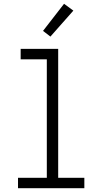

<svg xmlns="http://www.w3.org/2000/svg" viewBox="-20 -993 540 1013"><path d="M75 0V-55H227V-680H89V-735H287V-55H425V0ZM246 -800 207 -830 318 -973 367 -937Z"/></svg>

Font: Iosevka Term Curly Light
Style: Regular
Weight: 300
Designer: Belleve Invis
Foundry: Belleve Invis
Version: Version 32.3.0